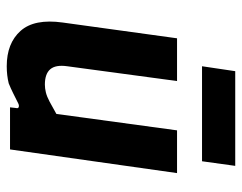

<svg xmlns="http://www.w3.org/2000/svg" viewBox="-96 -630 735 584"><g transform="rotate(90 272.0 -337.5)"><path d="M181 10Q111 10 73.5 -32Q36 -74 48 -160L96 -508H226L181 -174Q176 -139 190 -122.5Q204 -106 237 -106Q248 -106 260.5 -109Q273 -112 289 -120.5Q305 -129 326 -141L376 -508H506L434 0H306L308 -18Q310 -25 305 -26.5Q300 -28 294 -25Q278 -17 263 -9.5Q248 -2 233 4Q221 7 208 8.5Q195 10 181 10ZM181 -584 196 -685H484L470 -584Z"/></g></svg>

Font: Finlandica SemiBold
Style: Italic
Weight: 600
Italic angle: -8°
Designer: Niklas Ekholm, Juho Hiilivirta, Jaakko Suomalainen
Foundry: Helsinki Type Studio
Version: Version 1.063